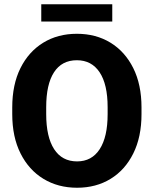

<svg xmlns="http://www.w3.org/2000/svg" viewBox="-20 -881 730 911"><path d="M651.4 -371.1V-339.4Q651.4 -231.4 612.5 -153.1Q573.7 -74.7 504.9 -32.5Q436 9.8 345.7 9.8Q255.4 9.8 186 -32.5Q116.7 -74.7 77.4 -153.1Q38.1 -231.4 38.1 -339.4V-371.1Q38.1 -479.5 77.1 -557.9Q116.2 -636.2 185.3 -678.5Q254.4 -720.7 344.7 -720.7Q435.1 -720.7 504.2 -678.5Q573.2 -636.2 612.3 -557.9Q651.4 -479.5 651.4 -371.1ZM490.7 -339.4V-372.1Q490.7 -481 452.6 -538.1Q414.6 -595.2 344.7 -595.2Q273.4 -595.2 236.3 -538.1Q199.2 -481 199.2 -372.1V-339.4Q199.2 -231.4 236.8 -173.3Q274.4 -115.2 345.7 -115.2Q415.5 -115.2 453.1 -173.3Q490.7 -231.4 490.7 -339.4ZM512.7 -860.8V-778.8H175.8V-860.8Z"/></svg>

Font: Vazirmatn FD ExtraBold
Style: Regular
Weight: 800
Designer: Saber Rastikerdar
Foundry: Saber Rastikerdar
Version: Version 33.003